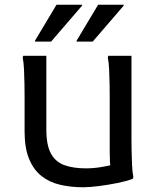

<svg xmlns="http://www.w3.org/2000/svg" viewBox="-20 -780 672 812"><path d="M332 12Q280 12 234.5 1.5Q189 -9 155.5 -35.5Q122 -62 103 -108Q84 -154 84 -224V-372Q84 -392 83.5 -424Q83 -456 81.5 -487Q80 -518 76 -536L78 -544H176V-232Q176 -166 195.5 -130.5Q215 -95 252.5 -81.5Q290 -68 343 -68Q375 -68 408.5 -73.5Q442 -79 467 -86L450 -62Q446 -76 445 -97Q444 -118 444 -140V-372Q444 -392 443.5 -424Q443 -456 441.5 -487Q440 -518 436 -536L438 -544H536V-196Q536 -176 536.5 -144Q537 -112 538.5 -81Q540 -50 544 -32L542 -24Q516 -14 476.5 -6Q437 2 397.5 7Q358 12 332 12ZM304 -604V-608L395 -760H503V-756L372 -604ZM128 -604V-608L219 -760H327V-756L196 -604Z"/></svg>

Font: Kufam
Style: Regular
Weight: 400
Designer: Wael Morcos, Artur Schmal
Foundry: Original Type
Version: Version 1.301; ttfautohint (v1.8.3)